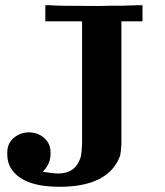

<svg xmlns="http://www.w3.org/2000/svg" viewBox="-20 -706 634 737"><path d="M174 -114Q174 -77 144 -47L155 -45Q187 -40 203 -40Q271 -40 290 -104Q293 -114 295 -151V-380V-624H154V-686H169Q196 -683 365 -683Q385 -683 401 -684H438Q459 -684 473 -685Q497 -685 504 -686H517H527V-624H446V-379V-153Q444 -119 441 -108Q397 11 208 11Q77 11 29 -50Q8 -76 8 -114V-122Q8 -155 33 -177Q59 -198 91 -198Q124 -198 149 -177Q174 -155 174 -122Z"/></svg>

Font: KaTeX_Main
Style: Bold
Weight: 700
Version: Version